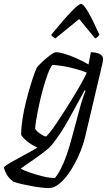

<svg xmlns="http://www.w3.org/2000/svg" viewBox="-77 -769 576 989"><path d="M174 200Q163 200 139.5 197.5Q116 195 88.5 190Q61 185 34.5 179Q8 173 -9 166Q-33 148 -44 127Q-55 106 -57 94Q-53 86 -25.5 70Q2 54 40.5 33.5Q79 13 116 -9Q85 -22 60.5 -43Q36 -64 32 -75Q32 -112 39 -157Q46 -202 57.5 -247.5Q69 -293 81 -332Q93 -371 102.5 -396.5Q112 -422 116 -425Q124 -435 143.5 -453Q163 -471 182.5 -485.5Q202 -500 212 -500Q228 -500 256.5 -491.5Q285 -483 317.5 -468.5Q350 -454 379 -437L391 -500Q402 -500 416.5 -497.5Q431 -495 442.5 -487Q454 -479 454 -463Q454 -461 453 -455Q452 -449 450 -439L361 -62Q351 -20 331 26Q311 72 285.5 111.5Q260 151 231 175.5Q202 200 174 200ZM159 -66Q163 -66 178 -84.5Q193 -103 214 -134Q235 -165 258.5 -202Q282 -239 304.5 -276Q327 -313 344.5 -344.5Q362 -376 370 -395Q284 -428 193 -435Q182 -422 169.5 -389Q157 -356 145 -313Q133 -270 124 -227Q115 -184 109.5 -151Q104 -118 104 -106Q112 -92 131.5 -79Q151 -66 159 -66ZM206 148Q229 120 249.5 72Q270 24 288 -41L340 -233Q347 -257 354 -276.5Q361 -296 364 -301L359 -304Q319 -230 277.5 -155Q236 -80 191 -24Q180 -10 158 7.5Q136 25 110.5 43Q85 61 63 76Q41 91 30 100Q44 108 75 119Q106 130 142 139Q178 148 206 148ZM208 -571Q200 -576 194 -580.5Q188 -585 187 -590Q255 -673 292 -711Q329 -749 341 -749Q364 -749 435 -590Q432 -586 427.5 -580.5Q423 -575 413 -571L331 -671Z"/></svg>

Font: Texturina Extralight
Style: Italic
Weight: 200
Italic angle: -11°
Designer: Guillermo Torres Carreño
Foundry: Omnibus-Type
Version: Version 1.002; ttfautohint (v1.8.3)